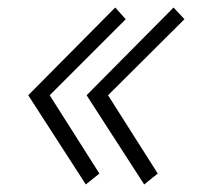

<svg xmlns="http://www.w3.org/2000/svg" viewBox="-20 -510 524 510"><path d="M267 -257 470 -459 441 -490 210 -257 363 -20 399 -49ZM112 -257 314 -459 286 -490 55 -257 208 -20 244 -49Z"/></svg>

Font: Jost* 300 Light Italic
Style: Italic
Weight: 300
Italic angle: -10°
Version: Version 3.200; ttfautohint (v0.97) -l 8 -r 50 -G 200 -x 14 -